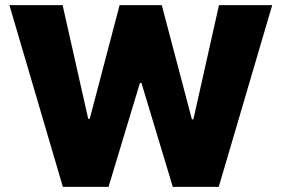

<svg xmlns="http://www.w3.org/2000/svg" viewBox="-20 -727 1095 747"><path d="M16.6 -707H223.6L323.2 -264.6H329.1L445.3 -707H609.4L726.6 -262.7H732.4L832 -707H1039.1L831.1 0H652.3L530.3 -404.3H524.4L402.3 0H224.6Z"/></svg>

Font: Pretendard JP Black
Style: Regular
Weight: 900
Designer: Base glyphs from Inter by Rasmus Andersson; Hangeul glyphs from Noto Sans CJK(Source Han Sans) by Jang Soo-young and Kan
Foundry: Kil Hyung-jin
Version: Version 1.309